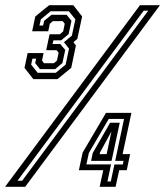

<svg xmlns="http://www.w3.org/2000/svg" viewBox="-26 -720 637 740"><path d="M102.5 -415 68.5 -458.5 80.5 -515.5H142L136 -486.5L143.5 -476.5H181.5L193.5 -486.5L200 -517L192 -526.5H152L165 -588H205L217.5 -599L223.5 -628.5L215.5 -638.5H177.5L166 -628.5L160 -599.5H98L110 -656.5L163.5 -700H256.5L290.5 -656.5L272 -570L257 -557.5L266.5 -544.5L248.5 -458.5L195.5 -415ZM119 -439.5H189L227 -471L240 -532.5L220.5 -557.5L251 -582.5L264.5 -645.5L239.5 -676.5H169L131.5 -645.5L126 -621.5H140L144.5 -640L172.5 -663H230.5L249.5 -640L238.5 -588.5L209.5 -564.5H180L176.5 -550.5H206L225.5 -527.5L214.5 -477L186.5 -453.5H128L109.5 -477L113.5 -494H99L94 -471ZM-6.5 0 513.5 -700H590.5L71 0ZM41.5 -23.5H59.5L545.5 -679H528ZM358 0 372 -64H278L292.5 -132L382.5 -285H480.5L446.5 -126H475.5L462.5 -64H433.5L419.5 0ZM388 -20.5H401L415 -86H447.5L450 -100H418L452 -261.5H393L316.5 -130.5L307 -86.5H402ZM325 -100 331.5 -130.5 398.5 -247H435.5L404 -100ZM358 -126H385L403.5 -213.5L359.5 -132.5Z"/></svg>

Font: Tourney Expanded SemiBold
Style: Italic
Weight: 600
Width: 7
Italic angle: -12°
Designer: Tyler Finck
Foundry: Etcetera Type Co
Version: Version 1.010; ttfautohint (v1.8.3)